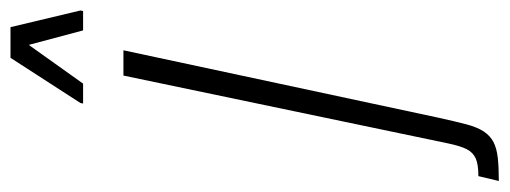

<svg xmlns="http://www.w3.org/2000/svg" viewBox="-406 -444 948 357"><g transform="rotate(-90 67.5 -266.0)"><path d="M-91 188 -82 150Q-60 150 -49 145Q-38 140 -32 128.5Q-26 117 -21 93L105 -510H152L27 74Q20 106 14.5 127Q9 148 1 160Q-7 172 -18.5 178Q-30 184 -47.5 186Q-65 188 -91 188ZM53 -585 54 -590 138 -720H195L226 -590L225 -585H189L162 -686L90 -585Z"/></g></svg>

Font: Saira UltraCondensed Light
Style: Italic
Weight: 300
Width: 1
Italic angle: -12°
Designer: Hector Gatti with collaboration of the Omnibus-Type team
Foundry: Omnibus-Type
Version: Version 1.101